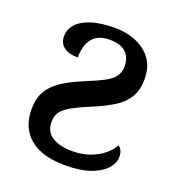

<svg xmlns="http://www.w3.org/2000/svg" viewBox="-107 -633 672 730"><g transform="rotate(20 229.0 -268.0)"><path d="M235 10Q141 10 92 -31.5Q43 -73 43 -147Q43 -190 59.5 -219.5Q76 -249 109.5 -271.5Q143 -294 194 -315Q241 -334 268.5 -348.5Q296 -363 308 -380Q320 -397 320 -421Q320 -456 298.5 -476.5Q277 -497 233 -497Q186 -497 163.5 -469.5Q141 -442 141 -392Q103 -392 83.5 -407.5Q64 -423 64 -451Q64 -476 81.5 -497.5Q99 -519 137.5 -532.5Q176 -546 237 -546Q285 -546 324 -529Q363 -512 385.5 -480.5Q408 -449 408 -401Q408 -358 391 -328.5Q374 -299 340.5 -277.5Q307 -256 254 -234Q206 -214 179 -198.5Q152 -183 141.5 -167Q131 -151 131 -127Q131 -89 160.5 -69.5Q190 -50 242 -50Q282 -50 313.5 -61.5Q345 -73 367.5 -91.5Q390 -110 401 -131Q410 -124 414.5 -114.5Q419 -105 419 -90Q419 -67 400 -44Q381 -21 340 -5.5Q299 10 235 10Z"/></g></svg>

Font: ET Text
Style: Regular
Weight: 470
Designer: Monotype Design Team
Foundry: Monotype Imaging Inc.
Version: Version 2.009